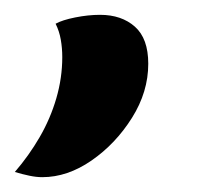

<svg xmlns="http://www.w3.org/2000/svg" viewBox="-69 -118 288 259"><path d="M-12 121Q-20 121 -29.5 119Q-39 117 -49 114Q-30 92 -15.5 67Q-1 42 7 14.5Q15 -13 15 -41Q15 -53 13 -64.5Q11 -76 6 -86Q15 -91 32.5 -94.5Q50 -98 66 -98Q95 -98 113 -82Q131 -66 131 -32Q131 6 109 41Q87 76 54.5 98.5Q22 121 -12 121Z"/></svg>

Font: Sansita Swashed Light
Style: Regular
Weight: 400
Version: Version 1.003